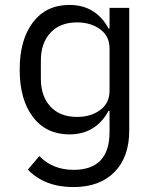

<svg xmlns="http://www.w3.org/2000/svg" viewBox="-20 -548 640 780"><path d="M505 -17Q505 90 445 151Q385 212 278 212Q162 212 93 141L140 86Q194 142 279 142Q352 142 388.5 103.5Q425 65 425 -12V-98H421Q396 -51 356 -26.5Q316 -2 262 -2Q168 -2 114 -72.5Q60 -143 60 -265Q60 -387 114 -457.5Q168 -528 262 -528Q316 -528 356 -503.5Q396 -479 421 -432H425V-516H505ZM425 -179V-351Q425 -401 387 -429Q349 -457 293 -457Q224 -457 185 -415Q146 -373 146 -302V-228Q146 -157 185 -115Q224 -73 293 -73Q349 -73 387 -101Q425 -129 425 -179Z"/></svg>

Font: iA Writer Duo V
Style: Regular
Weight: 400
Designer: Mike Abbink, Paul van der Laan, Pieter van Rosmalen, Oliver Reichenstein
Foundry: Information Architects Inc.
Version: Version 2.000